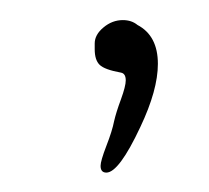

<svg xmlns="http://www.w3.org/2000/svg" viewBox="-20 -238 210 193"><path d="M86.9 -64.5Q99.6 -64.5 121.1 -110.4Q138.7 -147.5 138.7 -173.8Q138.7 -202.1 118.2 -212.9Q112.3 -217.8 103.5 -217.8Q92.8 -217.8 84 -210.4Q75.2 -203.1 75.2 -194.3Q75.2 -193.4 75.2 -193.4Q75.2 -190.4 75.2 -188.5Q75.2 -177.7 80.1 -172.9Q85 -168 101.6 -165Q106.4 -164.1 106.4 -157.2Q106.4 -151.4 101.6 -138.2Q96.7 -125 94.7 -116.2Q92.8 -106.4 86.9 -91.3Q81.1 -76.2 81.1 -71.3Q81.1 -64.5 86.9 -64.5Z"/></svg>

Font: 辰宇落雁體 Thin
Style: Regular
Weight: 100
Designer: Written by Liu, Wei-Chen; Created by Wang, Li-Yu.
Foundry: New Value
Version: Version 1.000